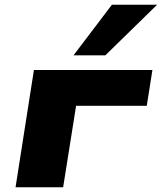

<svg xmlns="http://www.w3.org/2000/svg" viewBox="-20 -795 687 815"><path d="M46 0 124 -498H627L603 -346H303L248 0ZM292 -560 455 -775H647L427 -560Z"/></svg>

Font: Nunito Sans 10pt Expanded Black
Style: Italic
Weight: 900
Width: 7
Italic angle: -9°
Designer: Vernon Adams
Foundry: Vernon Adams
Version: Version 3.101;gftools[0.9.27]